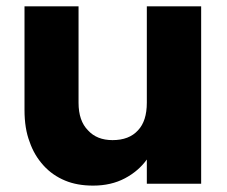

<svg xmlns="http://www.w3.org/2000/svg" viewBox="-20 -578 714 604"><path d="M441.9 -76.2Q415.5 -39.6 373 -17.1Q329.6 5.9 272.9 5.9Q222.7 5.9 185.1 -9.8Q145 -26.4 117.2 -57.1Q87.4 -89.8 73.2 -131.8Q57.1 -173.3 57.1 -231.9V-558.1H227.1V-254.9Q227.1 -197.8 256.8 -168Q284.7 -137.2 334 -137.2Q386.2 -137.2 414.1 -168Q441.9 -197.3 441.9 -254.9V-558.1H612.8V0H441.9Z"/></svg>

Font: PoppinsZ
Style: Bold
Weight: 700
Designer: Ninad Kale (Devanagari), Jonny Pinhorn (Latin)
Foundry: Indian Type Foundry
Version: Version 3.002;FEAKit 1.0